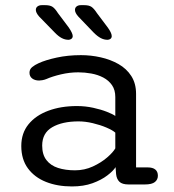

<svg xmlns="http://www.w3.org/2000/svg" viewBox="-20 -696 659 726"><path d="M466.5 1.5Q442 1.5 431.5 -8.8Q421 -19 419 -37.5L417 -64Q408.5 -50 386 -32.8Q363.5 -15.5 329.8 -3.2Q296 9 252 9Q197 9 153.8 -8.2Q110.5 -25.5 85.5 -59.5Q60.5 -93.5 60.5 -144Q60.5 -192.5 87.8 -226Q115 -259.5 162.5 -277.2Q210 -295 271 -295Q302.5 -295 332.2 -288.5Q362 -282 384.2 -273.2Q406.5 -264.5 416 -257.5V-329Q416 -356 403.5 -374Q391 -392 370.5 -402.8Q350 -413.5 325.2 -418Q300.5 -422.5 276 -422.5Q243.5 -422.5 210.5 -414.8Q177.5 -407 155 -397Q147.5 -394 140.2 -392.8Q133 -391.5 128 -391.5Q112 -391.5 101.8 -399.2Q91.5 -407 91.5 -421Q91.5 -434 101.5 -442.2Q111.5 -450.5 126 -457Q152 -469 194.2 -478.2Q236.5 -487.5 286 -487.5Q324 -487.5 360.8 -479.2Q397.5 -471 428 -453.8Q458.5 -436.5 476.5 -408.5Q494.5 -380.5 494.5 -341V-63H538.5Q557.5 -63 567.2 -55Q577 -47 577 -31.5Q577 -17 565.8 -7.8Q554.5 1.5 527.5 1.5ZM416 -194.5Q406 -203.5 382.8 -213.5Q359.5 -223.5 331.2 -230.2Q303 -237 277 -237Q215.5 -237 177.5 -215Q139.5 -193 139.5 -145.5Q139.5 -111.5 155.5 -90.8Q171.5 -70 199.5 -61Q227.5 -52 263.5 -52Q299.5 -52 331 -66.5Q362.5 -81 385 -100.5Q407.5 -120 416 -135ZM239 -545.5Q226 -545.5 213.5 -552Q201 -558.5 187 -573L128 -633.5Q121.5 -641 118.5 -647.2Q115.5 -653.5 115.5 -658.5Q115.5 -667 122 -671.8Q128.5 -676.5 138 -676.5H151Q169 -676.5 178.5 -670.2Q188 -664 199 -646.5L240 -592Q255 -570 255 -559.5Q255 -553 250 -549.2Q245 -545.5 239 -545.5ZM386.5 -545.5Q373.5 -545.5 361 -552Q348.5 -558.5 334 -573L276 -633.5Q263.5 -647.5 263.5 -658.5Q263.5 -667 269.8 -671.8Q276 -676.5 285.5 -676.5H298.5Q316.5 -676.5 326 -670Q335.5 -663.5 346.5 -646.5L387.5 -592Q402.5 -571 402.5 -559.5Q402.5 -553 397.8 -549.2Q393 -545.5 386.5 -545.5Z"/></svg>

Font: Sono ExtraLight Monospace
Style: Regular
Weight: 400
Version: Version 2.112